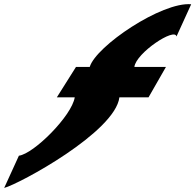

<svg xmlns="http://www.w3.org/2000/svg" viewBox="-20 -776 963 947"><path d="M568.9 -296C548 -124.6 75.6 131 0.6 151L73.2 -8C146.4 -17.3 334.2 -204.2 348.7 -296H260.4L354.9 -446H422.6C453.1 -548.4 777.8 -767.9 923 -755L850.5 -596C842.9 -642.3 650.9 -514.7 642.8 -446H798.6L712.7 -296Z"/></svg>

Font: Hussar
Style: BdSuprExtOblThree
Weight: 700
Foundry: Cannot Into Space Fonts
Version: Version 2.00